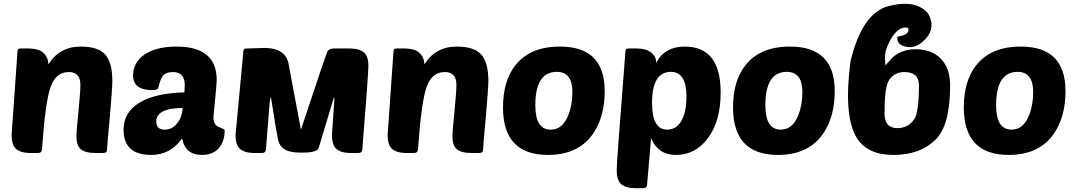

<svg xmlns="http://www.w3.org/2000/svg" viewBox="-20 -805 5659 1010"><path d="M393 -221Q403 -325 403 -359Q403 -426 342 -426Q273 -426 246 -347Q218 -268 201 -20Q200 0 179 0H143Q85 0 61 -25Q41 -46 41 -95Q41 -101 71 -521Q72 -543 76 -547Q79 -550 92 -550H131Q229 -550 235 -466Q291 -560 406 -560Q492 -560 531 -521Q571 -479 571 -379Q571 -343 558 -193Q544 -44 544 -31Q544 -10 539 -5Q535 0 517 0H485Q425 0 402 -23Q382 -43 382 -88Q382 -116 393 -221Z M712 -264Q794 -315 950 -319Q952 -347 952 -356Q952 -426 890 -426Q852 -426 835 -404Q824 -389 813 -345Q810 -331 782 -331Q680 -331 680 -408Q680 -474 737 -516Q799 -560 909 -560Q1120 -560 1120 -384Q1120 -369 1112 -285Q1103 -201 1103 -186Q1103 -147 1133 -136Q1162 -125 1162 -120Q1162 -68 1137 -33Q1105 10 1042 10Q954 10 938 -77Q877 10 775 10Q630 10 630 -123Q630 -213 712 -264ZM802 -164Q802 -123 848 -123Q883 -123 908 -152Q937 -183 941 -237Q802 -237 802 -164Z M1816 -550Q1874 -550 1898 -526Q1918 -505 1918 -459Q1918 -419 1886 -20Q1885 0 1864 0H1828Q1770 0 1746 -25Q1726 -46 1726 -95Q1726 -99 1740 -296L1737 -284V-294L1657 -29Q1651 -5 1589 -2.5Q1527 0 1495 -11Q1451 -27 1442 -73Q1437 -92 1405 -295Q1402 -287 1399 -271Q1391 -171 1379 -20Q1378 0 1357 0H1321Q1263 0 1239 -25Q1219 -46 1219 -95Q1219 -101 1259 -521Q1260 -542 1264 -546Q1266 -550 1280 -550L1375 -553Q1487 -550 1499 -463L1563 -123Q1693 -516 1703 -535Q1711 -550 1738 -550Z M2371 -221Q2381 -325 2381 -359Q2381 -426 2320 -426Q2251 -426 2224 -347Q2196 -268 2179 -20Q2178 0 2157 0H2121Q2063 0 2039 -25Q2019 -46 2019 -95Q2019 -101 2049 -521Q2050 -543 2054 -547Q2057 -550 2070 -550H2109Q2207 -550 2213 -466Q2269 -560 2384 -560Q2470 -560 2509 -521Q2549 -479 2549 -379Q2549 -343 2536 -193Q2522 -44 2522 -31Q2522 -10 2517 -5Q2513 0 2495 0H2463Q2403 0 2380 -23Q2360 -43 2360 -88Q2360 -116 2371 -221Z M2626 -240Q2626 -378 2690 -460Q2767 -560 2926 -560Q3161 -560 3161 -326Q3161 -198 3106 -111Q3029 10 2862 10Q2626 10 2626 -240ZM2796 -251Q2796 -123 2877 -123Q2939 -123 2969 -198Q2991 -252 2991 -320Q2991 -427 2909 -427Q2796 -427 2796 -251Z M3771 -319Q3771 -167 3703 -77Q3638 10 3535 10Q3442 10 3405 -78L3384 165Q3383 185 3362 185H3326Q3268 185 3244 160Q3224 139 3224 90Q3224 49 3269 -521Q3270 -543 3274 -547Q3277 -550 3290 -550H3329Q3380 -550 3407 -527Q3432 -507 3432 -474Q3476 -560 3582 -560Q3771 -560 3771 -319ZM3410 -263Q3410 -123 3490 -123Q3535 -123 3562 -165Q3591 -211 3591 -297Q3591 -427 3509 -427Q3410 -427 3410 -263Z M3836 -240Q3836 -378 3900 -460Q3977 -560 4136 -560Q4371 -560 4371 -326Q4371 -198 4316 -111Q4239 10 4072 10Q3836 10 3836 -240ZM4006 -251Q4006 -123 4087 -123Q4149 -123 4179 -198Q4201 -252 4201 -320Q4201 -427 4119 -427Q4006 -427 4006 -251Z M4656 -382Q4633 -348 4633 -208Q4633 -131 4701 -131Q4758 -131 4790 -179Q4814 -216 4814 -356Q4814 -426 4738 -426Q4684 -426 4656 -382ZM4638 -461Q4676 -504 4679 -506Q4728 -546 4796 -546Q4873 -546 4921 -504Q4978 -454 4978 -355Q4978 -146 4902 -71Q4821 10 4680 10Q4544 10 4488 -78Q4416 -193 4454 -482Q4515 -739 4657.5 -774Q4800 -809 4863 -733Q4902 -661 4852.5 -604.5Q4803 -548 4748.5 -558.5Q4694 -569 4701 -612Q4768 -622 4758 -658Q4705 -673 4660 -588Q4636 -542 4635.5 -509Q4635 -476 4638 -461Z M5050 -240Q5050 -378 5114 -460Q5191 -560 5350 -560Q5585 -560 5585 -326Q5585 -198 5530 -111Q5453 10 5286 10Q5050 10 5050 -240ZM5220 -251Q5220 -123 5301 -123Q5363 -123 5393 -198Q5415 -252 5415 -320Q5415 -427 5333 -427Q5220 -427 5220 -251Z"/></svg>

Font: PoetsenOne
Style: Regular
Weight: 400
Designer: Rodrigo Fuenzalida, Pablo Impallari
Foundry: Pablo Impallari, Rodrigo Fuenzalida
Version: Version 1.000